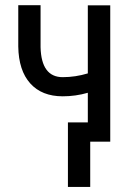

<svg xmlns="http://www.w3.org/2000/svg" viewBox="-20 -549 519 744"><path d="M407.2 0H320.3V-189.5Q272.9 -175.8 223.1 -175.8Q142.1 -175.8 97.2 -225.8Q52.2 -275.9 50.8 -368.7V-528.8H137.2V-366.2Q140.1 -250 223.1 -250Q272 -250 320.3 -264.6V-528.3H407.2ZM329.6 175.3H243.2V-74.7H329.6Z"/></svg>

Font: Roboto Condensed
Style: Regular
Weight: 400
Designer: Google
Version: Version 2.001047; 2015